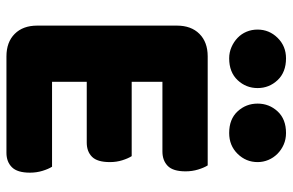

<svg xmlns="http://www.w3.org/2000/svg" viewBox="-172 -710 886 581"><g transform="rotate(90 270.5 -420.0)"><path d="M58 -513Q58 -556 83 -581Q108 -606 151 -606H481Q488 -595 493.5 -577Q499 -559 499 -539Q499 -501 482.5 -485Q466 -469 439 -469H228V-376H453Q460 -365 465.5 -347.5Q471 -330 471 -310Q471 -272 455 -256Q439 -240 412 -240H228V-135H485Q492 -124 497.5 -106Q503 -88 503 -68Q503 -30 486.5 -13.5Q470 3 443 3H151Q108 3 83 -22Q58 -47 58 -90ZM70 -757Q70 -792 95 -817.5Q120 -843 157 -843Q199 -843 223 -817.5Q247 -792 247 -757Q247 -722 223 -696.5Q199 -671 157 -671Q139 -671 123 -678Q107 -685 95 -696.5Q83 -708 76.5 -723.5Q70 -739 70 -757ZM294 -757Q294 -792 317.5 -817.5Q341 -843 383 -843Q402 -843 418 -836Q434 -829 446 -817Q458 -805 464.5 -789.5Q471 -774 471 -757Q471 -722 446 -696.5Q421 -671 383 -671Q341 -671 317.5 -696.5Q294 -722 294 -757Z"/></g></svg>

Font: Baloo Tamma
Style: Regular
Weight: 400
Designer: Divya Kowshik and Ek Type
Foundry: Ek Type
Version: Version 1.007;PS 1.000;hotconv 1.0.88;makeotf.lib2.5.647800